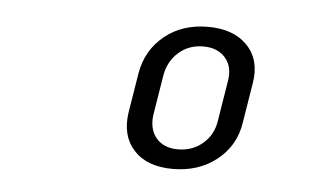

<svg xmlns="http://www.w3.org/2000/svg" viewBox="-33 -782 666 385"><g transform="rotate(5 300.0 -590.0)"><path d="M326 -445Q274 -445 247.5 -474Q221 -503 228 -550L241 -630Q249 -677 284.5 -706Q320 -735 372 -735Q424 -735 451.5 -706Q479 -677 471 -630L458 -550Q451 -503 414.5 -474Q378 -445 326 -445ZM333 -485Q362 -485 383 -503Q404 -521 408 -550L421 -630Q426 -659 410.5 -677Q395 -695 366 -695Q337 -695 316.5 -677Q296 -659 291 -630L278 -550Q274 -521 289 -503Q304 -485 333 -485Z"/></g></svg>

Font: JetBrains Mono NL
Style: Italic
Weight: 400
Italic angle: -9°
Monospace: yes
Designer: Philipp Nurullin, Konstantin Bulenkov
Foundry: JetBrains
Version: Version 2.305; ttfautohint (v1.8.4.7-5d5b)